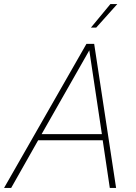

<svg xmlns="http://www.w3.org/2000/svg" viewBox="-52 -926 672 946"><path d="M396 -790H422L526 -906H492ZM-32 0H3L136 -235H454L489 0H520L412 -710H374ZM388 -678 450 -265H153Z"/></svg>

Font: Geist Thin
Style: Italic
Weight: 100
Italic angle: -12°
Designer: Basement.studio, Andrés Briganti, Mateo Zaragoza
Foundry: Basement.studio, Vercel, Andrés Briganti, Guido Ferreyra, Mateo Zaragoza
Version: Version 1.500